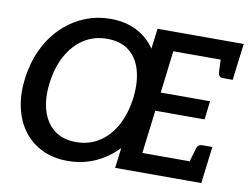

<svg xmlns="http://www.w3.org/2000/svg" viewBox="-79 -841 1242 959"><g transform="rotate(10 542.0 -361.0)"><path d="M319 7Q245 7 188.5 -20.5Q132 -48 95 -97Q58 -146 43 -213.5Q28 -281 38 -361Q48 -441 79.5 -508.5Q111 -576 160 -625Q209 -674 272.5 -701.5Q336 -729 409 -729Q485 -729 542 -699.5Q599 -670 634 -618L647 -721H1084L1072 -624H744L718 -410H968L957 -316H707L680 -97H1008L996 0H559L572 -103Q523 -51 458.5 -22Q394 7 319 7ZM344 -93Q411 -93 462.5 -127Q514 -161 546 -221Q578 -281 588 -361Q597 -440 580 -500.5Q563 -561 520 -594.5Q477 -628 409 -628Q342 -628 290 -594Q238 -560 205.5 -500Q173 -440 163 -361Q153 -282 171 -221.5Q189 -161 232.5 -127Q276 -93 344 -93ZM913 -73 939 -162Q942 -175 949.5 -181Q957 -187 969 -187H1019L1008 -97ZM983 -648 1072 -624 1061 -535H1012Q1000 -535 994 -541Q988 -547 987 -559Z"/></g></svg>

Font: Aleo SemiBold
Style: Italic
Weight: 600
Italic angle: -7°
Designer: Alessio Laiso
Foundry: Alessio Laiso
Version: Version 2.001;gftools[0.9.29]